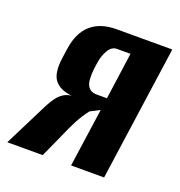

<svg xmlns="http://www.w3.org/2000/svg" viewBox="-113 -578 620 662"><g transform="rotate(20 196.5 -247.5)"><path d="M-16 0 65.5 -162.6Q83.2 -196.8 99.9 -210.7Q116.5 -224.6 137.5 -226.6Q93 -231.3 74.1 -256.2Q55.2 -281.1 62.9 -337.1L67.9 -371.8Q76.5 -434 111.2 -464.5Q145.9 -495 205.2 -495H409.2L339.2 0H218L248.6 -214.7L213.8 -196.7Q196.7 -175.2 181.6 -147Q166.6 -118.7 152.7 -85.5L113.9 0ZM216.6 -260H255L278.9 -431.7H229.2Q210.5 -431.7 198.2 -411.3Q185.8 -391 181.9 -363.6L178.9 -343.3Q173.3 -294.7 183.8 -277.4Q194.3 -260 216.6 -260Z"/></g></svg>

Font: Alumni Sans Thin
Style: Italic
Weight: 100
Italic angle: -8°
Designer: Robert E. Leuschke
Foundry: Robert E. Leuschke
Version: Version 1.016